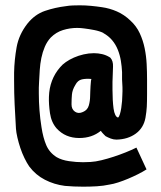

<svg xmlns="http://www.w3.org/2000/svg" viewBox="-20 -679 604 722"><path d="M333 -479Q314 -479 294.5 -474.5Q275 -470 258 -462.5Q241 -455 227.5 -445.5Q214 -436 206 -426Q166 -380 164 -315Q163 -287 168 -253Q173 -219 193 -196Q226 -160 278 -160Q326 -160 359 -187Q364 -180 369.5 -174.5Q375 -169 377 -167Q386 -162 396.5 -158Q407 -154 418 -154Q461 -155 490.5 -176.5Q520 -198 527 -236Q531 -259 532 -277.5Q533 -296 533 -326V-380Q533 -408 531.5 -438Q530 -468 524 -497.5Q518 -527 505.5 -554Q493 -581 470 -602Q447 -624 419.5 -636Q392 -648 363 -652Q343 -655 322 -657Q301 -659 280 -659Q268 -659 254 -658.5Q240 -658 229 -656Q187 -651 149 -638Q111 -625 83 -590Q51 -549 42.5 -501.5Q34 -454 33 -406V-376Q33 -328 35 -287Q37 -246 40 -195Q41 -181 45.5 -161.5Q50 -142 56.5 -122.5Q63 -103 72 -84.5Q81 -66 90 -53Q114 -21 149 -3Q184 15 224 20Q257 23 293 23Q319 23 344 21.5Q369 20 392 15Q406 13 424.5 7Q443 1 462 -7Q481 -15 499 -24Q517 -33 531 -42L493 -124Q475 -115 452.5 -106Q430 -97 407 -89.5Q384 -82 361.5 -76.5Q339 -71 321 -70H322Q316 -70 308 -69.5Q300 -69 292 -69Q267 -69 239.5 -73Q212 -77 193 -88Q166 -105 154 -133Q142 -161 136 -201Q131 -232 128.5 -264Q126 -296 126 -327Q126 -338 126 -349.5Q126 -361 127 -372Q128 -393 129.5 -416Q131 -439 135.5 -461Q140 -483 148.5 -503Q157 -523 171 -538Q191 -558 217 -566Q243 -574 270 -574Q276 -574 283.5 -573.5Q291 -573 297 -572Q314 -570 334.5 -566Q355 -562 369 -555H368Q388 -544 401.5 -528Q415 -512 423 -492Q431 -472 434.5 -450.5Q438 -429 439 -408V-380Q440 -366 440.5 -351.5Q441 -337 440 -320Q440 -312 439 -299Q438 -286 436 -273Q434 -260 431 -250Q428 -240 424 -237Q418 -238 413.5 -247Q409 -256 407 -271Q405 -286 404 -304Q403 -322 403 -341Q403 -356 403 -371Q403 -386 404 -399Q404 -407 404.5 -414.5Q405 -422 405 -428Q406 -450 395 -462L392 -464Q379 -472 364 -475.5Q349 -479 333 -479ZM263 -359Q272 -377 288 -380.5Q304 -384 324 -382Q323 -382 322 -374Q321 -366 320.5 -355.5Q320 -345 319.5 -335Q319 -325 319 -320Q319 -300 314 -282.5Q309 -265 292 -258Q275 -250 262 -259Q249 -268 249 -286V-289Q249 -306 250.5 -323.5Q252 -341 263 -359Z"/></svg>

Font: Londrina Solid
Style: Regular
Weight: 400
Designer: Marcelo Magalhaes
Foundry: Marcelo Magalhães
Version: Version 1.002